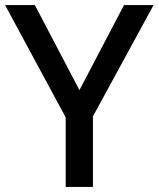

<svg xmlns="http://www.w3.org/2000/svg" viewBox="-20 -734 623 754"><path d="M292 -380 467 -714H583L345 -277V0H238V-273L0 -714H117Z"/></svg>

Font: Noto Sans Vithkuqi Medium
Style: Regular
Weight: 500
Version: Version 1.001